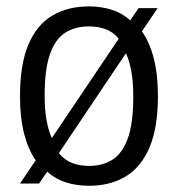

<svg xmlns="http://www.w3.org/2000/svg" viewBox="-20 -571 556 600"><path d="M423.5 -473Q447.5 -439 460.5 -388.8Q473.5 -338.5 473.5 -271Q473.5 -171.5 447 -109.8Q420.5 -48 372.2 -19.2Q324 9.5 258 9.5Q219 9.5 186 -1Q153 -11.5 127.5 -34.5L102 2.5H42.5L91.5 -70Q68 -104 55.2 -153.8Q42.5 -203.5 42.5 -270.5Q42.5 -370 68.8 -431.8Q95 -493.5 143.2 -522.2Q191.5 -551 258 -551Q296.5 -551 329.2 -540.5Q362 -530 387 -507.5L413 -545.5H472.5ZM258 -488.5Q215.5 -488.5 184.5 -469.2Q153.5 -450 136.5 -402.8Q119.5 -355.5 119.5 -272Q119.5 -228 125.5 -195.2Q131.5 -162.5 142 -139.5L351 -450Q334 -471 310.2 -479.8Q286.5 -488.5 258 -488.5ZM258 -52.5Q300.5 -52.5 331.5 -72Q362.5 -91.5 379.5 -138.8Q396.5 -186 396.5 -269Q396.5 -314.5 390.5 -347.8Q384.5 -381 373.5 -404.5L164 -92.5Q181 -71 205 -61.8Q229 -52.5 258 -52.5Z"/></svg>

Font: Encode Sans SemiCondensed
Style: Regular
Weight: 400
Width: 4
Designer: Multiple Designers
Foundry: Impallari Type
Version: Version 3.002